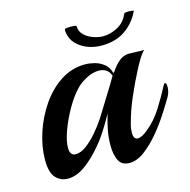

<svg xmlns="http://www.w3.org/2000/svg" viewBox="-88 -645 731 737"><g transform="rotate(-15 277.5 -276.0)"><path d="M339 6Q308 6 296.5 -18Q285 -42 285 -77Q285 -109 291 -140Q294 -154 297.5 -168.5Q301 -183 306 -199Q289 -168 270.5 -139Q252 -110 233 -88Q201 -49 165.5 -23Q130 3 95 3Q67 3 47.5 -17.5Q28 -38 28 -89Q28 -141 46 -196Q64 -251 96.5 -298.5Q129 -346 173.5 -375Q218 -404 271 -404Q288 -404 308 -399Q328 -394 345 -380.5Q362 -367 368 -343Q369 -345 370.5 -346Q372 -347 373 -348Q387 -370 405 -385Q423 -400 445 -400Q456 -400 476 -399Q496 -398 505 -399Q500 -395 491.5 -383Q483 -371 476 -358.5Q469 -346 465 -339Q438 -287 416 -236Q394 -185 382 -138Q379 -128 378 -119.5Q377 -111 377 -103Q377 -77 394 -77Q410 -77 434 -97Q469 -125 495.5 -167Q522 -209 542 -248Q546 -255 549 -255Q555 -255 555 -238Q555 -230 552.5 -220Q550 -210 545 -201Q531 -177 508.5 -142Q486 -107 458 -73.5Q430 -40 399.5 -17Q369 6 339 6ZM140 -81Q143 -80 149 -80Q168 -80 190 -96Q212 -112 234 -137.5Q256 -163 273 -189Q317 -259 338 -294Q359 -329 362 -334Q357 -351 344.5 -359Q332 -367 315 -367Q293 -367 268.5 -355Q244 -343 227 -326Q201 -300 177.5 -259Q154 -218 139.5 -178Q125 -138 125 -111Q125 -86 140 -81ZM352 -457Q327 -457 302.5 -465Q278 -473 259 -490Q243 -504 236.5 -522Q230 -540 231 -553Q232 -556 239 -557Q246 -558 255 -558Q264 -558 271 -557Q278 -556 278 -554Q278 -533 293 -518.5Q308 -504 329 -497Q350 -490 367 -490Q396 -490 425 -505.5Q454 -521 467 -553Q468 -555 473 -556Q478 -557 484 -557Q492 -557 499.5 -556Q507 -555 505 -553Q484 -509 446 -483Q408 -457 352 -457Z"/></g></svg>

Font: Playball
Style: Regular
Weight: 400
Designer: Robert E. Leuschke
Foundry: Robert E. Leuschke
Version: Version 1.010